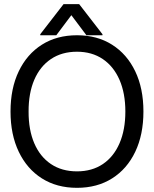

<svg xmlns="http://www.w3.org/2000/svg" viewBox="-20 -902 749 934"><path d="M677.7 -359.4Q677.7 -247.1 637.9 -163.6Q598.1 -80.1 525.4 -34.2Q452.6 11.7 354.5 11.7Q256.3 11.7 183.8 -34.2Q111.3 -80.1 71.3 -163.6Q31.2 -247.1 31.2 -359.4Q31.2 -472.2 71.3 -555.4Q111.3 -638.7 183.8 -684.6Q256.3 -730.5 354.5 -730.5Q452.6 -730.5 525.1 -684.6Q597.7 -638.7 637.7 -555.4Q677.7 -472.2 677.7 -359.4ZM589.8 -359.4Q589.8 -448.2 561.3 -513.7Q532.7 -579.1 480 -614.7Q427.2 -650.4 354.5 -650.4Q280.8 -650.4 227.8 -614.7Q174.8 -579.1 146.7 -513.7Q118.7 -448.2 119.1 -359.4Q118.7 -270.5 146.7 -205.1Q174.8 -139.6 227.8 -104Q280.8 -68.4 354.5 -68.4Q427.7 -68.4 480.5 -104Q533.2 -139.6 561.5 -205.1Q589.8 -270.5 589.8 -359.4ZM253.9 -730.5H175.8V-735.4L289.1 -881.8H365.2L478.5 -735.4V-730.5H400.4L327.1 -828.1Z"/></svg>

Font: Inter Display V
Style: Regular
Weight: 400
Designer: Rasmus Andersson
Foundry: rsms
Version: Version 3.015;git-src